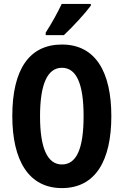

<svg xmlns="http://www.w3.org/2000/svg" viewBox="-20 -953 633 983"><path d="M445 -924V-933H296C275 -889 248 -839 214 -786V-773H307C353 -816 418 -887 445 -924ZM550 -358C550 -585 469 -725 297 -725C131 -725 43 -599 43 -359C43 -133 126 10 297 10C469 10 550 -131 550 -358ZM185 -358C185 -522 223 -606 297 -606C371 -606 408 -525 408 -358C408 -190 371 -111 297 -111C223 -111 185 -194 185 -358Z"/></svg>

Font: Noto Sans Lao Looped ExtraCondensed
Style: Bold
Weight: 700
Width: 2
Designer: Mark Frömberg, Ben Mitchell
Foundry: The Fontpad Ltd
Version: Version 1.002